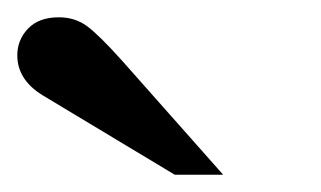

<svg xmlns="http://www.w3.org/2000/svg" viewBox="-73 -757 371 222"><path d="M185 -555H129L-24 -647Q-53 -665 -53 -693Q-53 -711 -40.5 -724Q-28 -737 -5 -737Q14 -737 28 -726.5Q42 -716 68 -687Z"/></svg>

Font: Justus
Style: Bold
Weight: 700
Version: Version 001.001